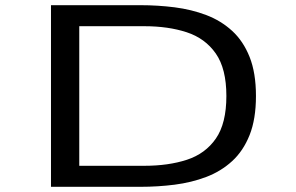

<svg xmlns="http://www.w3.org/2000/svg" viewBox="-20 -720 1140 740"><path d="M176.5 0V-700H521.5Q588.5 -700 653.2 -691.8Q718 -683.5 774.8 -662Q831.5 -640.5 874.5 -601.2Q917.5 -562 942 -500.5Q966.5 -439 966.5 -350Q966.5 -261 942 -199.5Q917.5 -138 874.5 -98.8Q831.5 -59.5 774.8 -38Q718 -16.5 653.2 -8.2Q588.5 0 521.5 0ZM285.5 -81H536.5Q629 -81 700.2 -104.2Q771.5 -127.5 812 -186Q852.5 -244.5 852.5 -350Q852.5 -455.5 811.5 -514Q770.5 -572.5 699.2 -595.8Q628 -619 536.5 -619H285.5Z"/></svg>

Font: Trispace Expanded
Style: Regular
Weight: 400
Width: 7
Designer: Tyler Finck
Foundry: Etcetera Type Company
Version: Version 1.210; ttfautohint (v1.8.3)